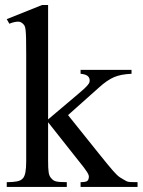

<svg xmlns="http://www.w3.org/2000/svg" viewBox="-20 -742 566 762"><path d="M525.9 0V-19Q509.3 -19 498.3 -19.5Q487.3 -20 481.9 -22.9Q473.6 -27.8 467.8 -31Q461.9 -34.2 456.1 -38.1Q450.2 -42 443.8 -48.1Q437.5 -54.2 428.2 -64.7Q418.9 -75.2 405.3 -91.8Q391.6 -108.4 372.1 -132.8L250 -285.2L372.1 -394Q389.2 -409.7 404.3 -419.9Q419.4 -430.2 433.1 -436Q447.3 -441.9 464.1 -445.1Q481 -448.2 502 -449.2V-464.8H299.8V-449.2Q319.8 -447.3 327.9 -440.4Q335.9 -433.6 335.9 -422.9Q335.9 -418.9 334.7 -415Q333.5 -411.1 328.6 -405Q323.7 -398.9 314.2 -389.9Q304.7 -380.9 288.1 -367.2L170.9 -268.1V-722.2H147L6.8 -666L17.1 -647.9Q29.3 -652.8 38.1 -654.5Q46.9 -656.2 53 -656Q59.1 -655.8 63 -653.6Q66.9 -651.4 69.8 -648.9Q74.2 -645 77.1 -640.4Q80.1 -635.7 81.5 -623.3Q83 -610.8 83.5 -587.9Q84 -564.9 84 -524.9V-102.1Q84 -74.2 80.8 -57.9Q77.6 -41.5 70.8 -34.2Q62.5 -24.9 46.9 -22Q31.2 -19 6.8 -19V0H245.1V-19Q229 -19 218.8 -19.8Q208.5 -20.5 201.9 -22.2Q195.3 -23.9 190.9 -27.3Q186.5 -30.8 182.1 -36.1Q178.7 -40 176.5 -45.2Q174.3 -50.3 173.1 -58.1Q171.9 -65.9 171.4 -77.1Q170.9 -88.4 170.9 -105V-256.8L313 -77.1Q320.3 -67.4 324.7 -60.5Q329.1 -53.7 331.1 -48.6Q333 -43.5 332.8 -39.3Q332.5 -35.2 331.1 -30.8Q328.6 -23.9 321.8 -21.5Q314.9 -19 299.8 -19V0Z"/></svg>

Font: Galatia SIL
Style: Regular
Weight: 400
Designer: Development by SIL's NRSI team
Version: Version 2.1